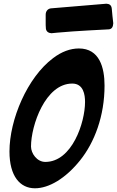

<svg xmlns="http://www.w3.org/2000/svg" viewBox="-20 -1010 630 1034"><path d="M287 -834C343 -839 399 -843 455 -846L567 -852C583 -854 589 -866 590 -885C587 -911 584 -937 582 -963C580 -983 569 -989 553 -990L254 -965C237 -963 226 -949 226 -931V-888C226 -878 226 -869 227 -859V-857C229 -839 242 -832 257 -831ZM168 4C244 4 333 -49 411 -146C489 -243 543 -385 543 -549C543 -646 516 -749 405 -749C359 -749 312 -732 266 -697C127 -593 31 -366 31 -194C31 -61 88 4 168 4ZM224 -138C179 -138 147 -184 147 -221C147 -334 224 -560 369 -560C430 -560 438 -499 438 -461C438 -350 368 -138 224 -138Z"/></svg>

Font: Bangerz
Style: Regular
Weight: 400
Designer: vernon adams
Foundry: Vernon Adams
Version: Version 2.10;December 28, 2023;FontCreator 13.0.0.2683 64-bi